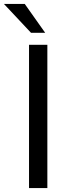

<svg xmlns="http://www.w3.org/2000/svg" viewBox="-51 -949 354 969"><path d="M95.5 -723H188V0H95.5ZM74 -929H-31L105.5 -783.5H177Z"/></svg>

Font: Public Sans
Style: Regular
Weight: 400
Designer: The Public Sans project authors (U.S. Web Design System). Libre Franklin designed by Pablo Impallari and Rodrigo Fuenzal
Version: Version 1.008; ttfautohint (v1.8.1) -l 8 -r 50 -G 200 -x 14 